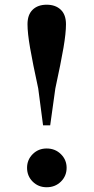

<svg xmlns="http://www.w3.org/2000/svg" viewBox="-20 -776 395 811"><path d="M177.1 14.9Q142 14.9 118.1 -8.8Q94.3 -32.6 94.3 -67.2Q94.3 -101.1 118.1 -124.9Q142 -148.8 177.1 -148.8Q213 -148.8 237.2 -124.9Q261.4 -101.1 261.4 -67.2Q261.4 -32.6 237.2 -8.8Q213 14.9 177.1 14.9ZM177.1 -756.1Q214.4 -756.1 236.5 -735.1Q258.7 -714.2 258.7 -673.4Q258.7 -636.3 248.1 -574Q237.5 -511.8 213.7 -402.1L192 -246.6H161.9L141.5 -402.1Q117.7 -511.8 107 -574Q96.2 -636.3 96.2 -673.4Q96.2 -714.2 118.1 -735.1Q139.9 -756.1 177.1 -756.1Z"/></svg>

Font: Early Summer Mincho VF
Style: Regular
Weight: 250
Designer: GuiWonder
Version: Version 1.002